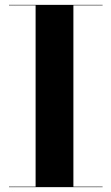

<svg xmlns="http://www.w3.org/2000/svg" viewBox="-20 -770 458 790"><path d="M17 -2V0H402V-2H282V-748H402V-750H17V-748H126.5V-2Z"/></svg>

Font: Bodoni* 96pt
Style: Bold
Weight: 700
Version: Version 2.3